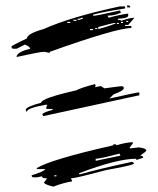

<svg xmlns="http://www.w3.org/2000/svg" viewBox="-20 -736 597 726"><path d="M460.9 -715.8H464.8Q472.7 -714.8 472.7 -708H460.9ZM453.1 -711.9V-704.1Q376 -692.4 332 -680.7V-676.8H339.8Q344.7 -676.8 433.6 -696.3L437.5 -688.5Q415 -676.8 386.7 -676.8L390.6 -668.9Q432.6 -680.7 464.8 -684.6V-676.8Q464.8 -667 425.8 -665V-661.1Q437.5 -661.1 437.5 -657.2Q471.7 -668.9 488.3 -668.9L464.8 -641.6H453.1V-637.7H476.6V-629.9Q419.9 -629.9 168 -540V-536.1L148.4 -540H144.5Q130.9 -540 43 -520.5V-524.4Q49.8 -541 93.8 -551.8Q93.8 -559.6 74.2 -567.4L43 -551.8H31.2Q23.4 -551.8 23.4 -559.6Q23.4 -563.5 82 -590.8Q82 -608.4 144.5 -626Q250 -672.9 433.6 -711.9ZM273.4 -665V-661.1H281.2Q289.1 -665 293 -665V-668.9H289.1Q282.2 -665 273.4 -665ZM257.8 -661.1V-657.2H269.5V-661.1ZM457 -657.2V-653.3H464.8V-657.2ZM234.4 -653.3V-649.4H246.1V-653.3ZM437.5 -653.3V-649.4H445.3V-653.3ZM351.6 -633.8V-626Q418 -644.5 418 -649.4H414.1Q408.2 -649.4 351.6 -633.8ZM421.9 -649.4V-645.5H429.7V-649.4ZM339.8 -629.9V-626H347.7V-629.9ZM320.3 -626V-622.1H332V-626ZM482.4 -198.2V-194.3L470.7 -178.7V-174.8L505.9 -178.7Q533.2 -174.8 533.2 -167Q533.2 -163.1 509.8 -147.5Q521.5 -147.5 521.5 -139.6L498 -131.8Q494.1 -131.8 494.1 -135.7Q422.9 -135.7 279.3 -81.1V-77.1H283.2Q351.6 -96.7 478.5 -124Q486.3 -123 486.3 -116.2Q473.6 -109.4 380.9 -92.8Q263.7 -61.5 248 -61.5L252 -53.7V-49.8Q222.7 -45.9 181.6 -30.3Q146.5 -39.1 146.5 -45.9L158.2 -61.5Q138.7 -61.5 138.7 -69.3L119.1 -65.4H107.4Q99.6 -65.4 99.6 -73.2Q150.4 -88.9 150.4 -96.7H119.1V-100.6Q174.8 -133.8 408.2 -186.5Q408.2 -190.4 412.1 -190.4H416Q419.9 -190.4 419.9 -186.5Q458 -198.2 482.4 -198.2ZM341.8 -135.7V-127.9L435.5 -147.5L431.6 -155.3Q358.4 -135.7 341.8 -135.7ZM185.5 -73.2V-69.3H193.4V-73.2ZM338.9 -418 342.8 -410.2Q338.9 -410.2 338.9 -406.2L358.4 -410.2H362.3L374 -402.3H377.9Q434.6 -410.2 440.4 -410.2Q448.2 -409.2 448.2 -402.3Q448.2 -393.6 409.2 -378.9L393.6 -363.3Q496.1 -386.7 506.8 -386.7V-375H502.9L143.6 -296.9L139.6 -304.7Q150.4 -313.5 178.7 -320.3V-324.2H155.3V-332L159.2 -339.8H151.4Q81.1 -327.1 81.1 -312.5L77.1 -320.3Q77.1 -332 135.7 -347.7Q135.7 -364.3 268.6 -394.5Q286.1 -404.3 338.9 -418Z"/></svg>

Font: Blackcraft
Style: Regular
Weight: 400
Designer: GGBotNet
Foundry: GGBotNet
Version: 1.00